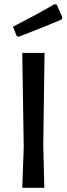

<svg xmlns="http://www.w3.org/2000/svg" viewBox="-20 -894 319 914"><path d="M239 -874 250 -872 277 -811 273 -801Q199 -769 69 -719L59 -723L42 -767Q172 -834 239 -874ZM192 -642 186 -202 191 0H86L93 -193L86 -642Z"/></svg>

Font: Alegreya Sans SC Medium
Style: Regular
Weight: 500
Designer: Juan Pablo del Peral
Foundry: Huerta Tipografica
Version: Version 2.001;PS 002.001;hotconv 1.0.88;makeotf.lib2.5.64775